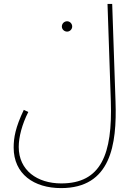

<svg xmlns="http://www.w3.org/2000/svg" viewBox="-20 -734 698 984"><path d="M50 22C50 158 154 230 293 230C547 230 580 9 572 -215L555 -714H531L548 -215C557 57 498 206 294 206C171 206 76 139 76 19C76 -32 93 -97 125 -160L102 -171C59 -81 50 -28 50 22ZM324 -572C338 -572 350 -584 350 -598C350 -613 338 -625 324 -625C309 -625 297 -613 297 -598C297 -584 309 -572 324 -572Z"/></svg>

Font: Noto Sans Arabic UI Th
Style: Regular
Weight: 100
Designer: Monotype Design Team, Nadine Chahine and Nizar Qandah
Foundry: Monotype Imaging Inc.
Version: Version 2.010